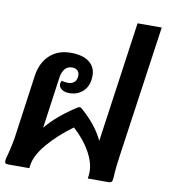

<svg xmlns="http://www.w3.org/2000/svg" viewBox="-87 -857 824 931"><g transform="rotate(10 325.0 -391.5)"><path d="M634 -783 541 -132Q533 -76 532 -53Q531 -30 530 -22Q529 -10 525 -5Q521 0 512 0H408Q411 -21 411 -33Q411 -79 381.5 -131.5Q352 -184 299 -232Q226 -179 177 -121Q128 -63 122 -14L120 0H15Q6 0 2.5 -3Q-1 -6 -1 -14Q-1 -24 7 -50Q21 -106 25 -135L68 -443Q77 -510 117.5 -548Q158 -586 222 -586Q281 -586 312.5 -561.5Q344 -537 344 -495Q344 -446 316.5 -419Q289 -392 247 -392Q224 -392 210 -402Q196 -412 196 -427Q196 -437 202 -445Q215 -440 233 -440Q253 -440 264.5 -451.5Q276 -463 276 -484Q276 -499 266.5 -508Q257 -517 240 -517Q219 -517 206 -502.5Q193 -488 188 -462L152 -205Q206 -271 304 -333H315Q396 -265 431 -189L515 -783Z"/></g></svg>

Font: Krub SemiBold
Style: Italic
Weight: 600
Italic angle: -8°
Designer: Ekaluck Peanpanawate
Foundry: Cadson Demak Co.,Ltd.
Version: Version 1.000; ttfautohint (v1.6)